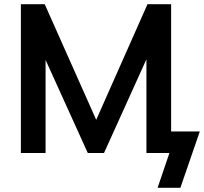

<svg xmlns="http://www.w3.org/2000/svg" viewBox="-20 -725 967 910"><path d="M79 0V-705H192L436 -157L679 -705H791V-102H927L835 165H727L783 0H674V-444L473 0H396L196 -441V0Z"/></svg>

Font: MulishBold
Style: Bold
Weight: 700
Designer: Vernon Adams
Foundry: Vernon Adams
Version: Version 3.602; ttfautohint (v1.8.3)